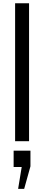

<svg xmlns="http://www.w3.org/2000/svg" viewBox="-20 -890 277 1210"><path d="M75.2 0V-869.6H163.1V0ZM94.2 300.3 116.7 162.6H65.9V59.6H171.9V158.2L132.3 300.3Z"/></svg>

Font: AntonioLight
Style: Regular
Weight: 300
Designer: Vernon Adams
Foundry: Vernon Adams
Version: Version 1.002